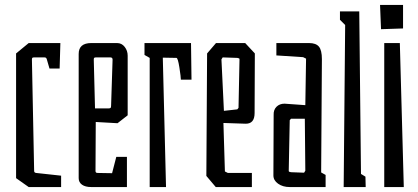

<svg xmlns="http://www.w3.org/2000/svg" viewBox="-20 -756 1690 776"><path d="M45 -36V-540L96 -582H224L221 -479H180L169 -517Q167 -524 160 -524H118Q112 -524 110.5 -522Q109 -520 109 -515L118 -65Q118 -58 126 -57L227 -46V0H96Z M298 -36V-538Q298 -582 349 -582H453Q472 -582 484 -566.5Q496 -551 496 -531V-290L455 -258L367 -263L366 -65Q366 -57 374 -57L433 -56L450 -122H493V0H349Q325 0 311.5 -9.5Q298 -19 298 -36ZM420 -318Q425 -318 427 -320Q429 -322 429 -329L435 -515Q435 -524 426 -524H368Q362 -524 360.5 -522Q359 -520 359 -515L364 -318Z M585 -522 564 -534V-582H752L754 -434H711Q711 -445 705 -483.5Q699 -522 693 -522L638 -523L651 0H585Z M814 -45 817 -540 853 -582H971L1010 -540L1009 -299Q1009 -255 972 -256L883 -259L889 -63L901 -57H998V0H852ZM939 -314 944 -320 948 -516Q948 -519 946.5 -520Q945 -521 939 -522L880 -524L875 -516L885 -308Z M1085 -47 1086 -291Q1085 -312 1097.5 -324.5Q1110 -337 1130 -337L1214 -331L1217 -519L1205 -525L1097 -532V-582H1229Q1257 -582 1269 -567.5Q1281 -553 1281 -517L1278 -59L1296 -49V0H1151Q1123 0 1104 -13.5Q1085 -27 1085 -47ZM1214 -66 1212 -276H1156L1151 -270L1147 -66Q1147 -63 1148.5 -62Q1150 -61 1156 -60L1209 -58Z M1375 -655 1354 -676V-710H1432L1439 -53L1457 -42L1458 0H1369Z M1533 -582H1596L1612 0H1533ZM1516 -736H1609V-641L1520 -638Z"/></svg>

Font: Bahianita
Style: Regular
Weight: 400
Designer: Pablo Cosgaya & Dani Raskovsky
Foundry: Pablo Cosgaya & Dani Raskovsky
Version: Version 1.008